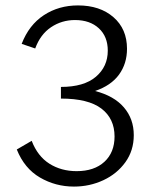

<svg xmlns="http://www.w3.org/2000/svg" viewBox="-20 -684 557 709"><path d="M205 -320V-363Q290 -363 334 -400.5Q378 -438 378 -497Q378 -549 345 -579.5Q312 -610 257 -610Q208 -610 168.5 -583.5Q129 -557 110 -505L60 -522Q87 -592 142 -628Q197 -664 268 -664Q349 -664 399 -620.5Q449 -577 449 -504Q449 -449 419.5 -408.5Q390 -368 331 -348Q401 -330 437.5 -287.5Q474 -245 474 -185Q474 -128 443 -85Q412 -42 361.5 -18.5Q311 5 253 5Q185 5 127.5 -28.5Q70 -62 42 -132L97 -164Q119 -107 162.5 -79.5Q206 -52 263 -52Q328 -52 365.5 -86.5Q403 -121 403 -180Q403 -246 354.5 -283Q306 -320 205 -320Z"/></svg>

Font: LXGW Bright TC
Style: Regular
Weight: 400
Designer: Christian Thalmann (Catharsis Fonts)
Foundry: LXGW / Christian Thalmann (Catharsis Fonts) / Fontworks Inc.
Version: Version 5.501